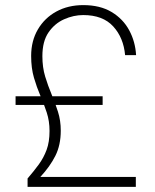

<svg xmlns="http://www.w3.org/2000/svg" viewBox="-20 -732 607 752"><path d="M88 0V-33Q113 -62 132 -88Q151 -114 162.5 -145Q174 -176 174 -219Q174 -258 163 -291.5Q152 -325 138 -357.5Q124 -390 113 -427.5Q102 -465 102 -513Q102 -572 128.5 -617Q155 -662 201 -687Q247 -712 306 -712Q372 -712 417 -685Q462 -658 486 -613.5Q510 -569 513 -516H470Q464 -584 423.5 -628.5Q383 -673 306 -673Q268 -673 231 -656.5Q194 -640 170 -605Q146 -570 146 -512Q146 -468 157 -432Q168 -396 182 -362.5Q196 -329 207 -294.5Q218 -260 218 -220Q218 -164 197 -122Q176 -80 138 -39H512V0ZM41 -321V-355H382V-321Z"/></svg>

Font: DM Sans 28pt ExtraLight
Style: Regular
Weight: 250
Version: Version 4.004;gftools[0.9.30]